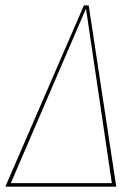

<svg xmlns="http://www.w3.org/2000/svg" viewBox="-26 -701 523 721"><path d="M307.1 -680.7 410.6 0H-5.9L289.1 -680.7ZM296.9 -668.9 14.6 -13.2H394Z"/></svg>

Font: Fira Sans Compressed Hair
Style: Italic
Weight: 100
Width: 3
Italic angle: -8°
Designer: Carrois Corporate & Edenspiekermann AG
Foundry: Carrois Corporate GbR & Edenspiekermann AG
Version: Version 4.203;PS 004.203;hotconv 1.0.88;makeotf.lib2.5.64775